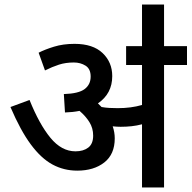

<svg xmlns="http://www.w3.org/2000/svg" viewBox="-20 -825 843 845"><path d="M485 -216Q485 -146 439 -110Q393 -74 320 -74Q261 -74 211 -101Q161 -128 115.5 -189.5Q70 -251 26 -354L110 -385Q153 -278 202 -218.5Q251 -159 312 -159Q347 -159 368.5 -175.5Q390 -192 390 -228Q390 -261 373.5 -287.5Q357 -314 330 -337Q300 -331 266 -330L261 -411Q326 -413 352.5 -433Q379 -453 379 -488Q379 -522 356.5 -536Q334 -550 305 -550Q269 -550 239.5 -540.5Q210 -531 178 -515L150 -593Q177 -607 217.5 -619.5Q258 -632 308 -632Q389 -632 431.5 -591.5Q474 -551 474 -490Q474 -413 411 -370Q419 -362 427 -354Q444 -351 461.5 -350Q479 -349 498 -349Q557 -349 605 -363V-539H535V-622H803V-539H702V0H605V-278Q582 -272 559 -269.5Q536 -267 511 -267Q496 -267 476 -269Q485 -243 485 -216ZM605 -616V-805H702V-616Z"/></svg>

Font: Noto Sans Medium
Style: Regular
Weight: 500
Designer: Monotype Design Team
Foundry: Monotype Imaging Inc.
Version: Version 2.007